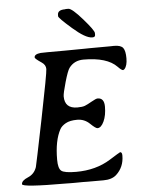

<svg xmlns="http://www.w3.org/2000/svg" viewBox="-60 -943 725 988"><g transform="rotate(-5 303.0 -449.5)"><path d="M330.6 -897Q349.1 -897 402.6 -835.7Q456.1 -774.4 456.1 -760.7V-751.5Q456.1 -739.7 442.4 -739.7H439.9Q406.2 -739.7 340.6 -797.1Q274.9 -854.5 274.9 -863.3V-870.1Q274.9 -896 313 -896L317.9 -897ZM267.6 -450.2Q267.6 -387.2 333 -387.2Q358.9 -387.2 372.1 -392.3Q385.3 -397.5 408.7 -410.9Q432.1 -424.3 440.4 -424.3Q474.6 -424.3 474.6 -379.2Q474.6 -334 460.2 -303Q445.8 -272 426.8 -272Q417.5 -272 390.4 -298.1Q363.3 -324.2 325.9 -324.2Q288.6 -324.2 266.8 -312Q245.1 -299.8 236.3 -283.7Q205.6 -227.5 205.6 -128.4Q205.6 -83.5 221.4 -70.6Q237.3 -57.6 297.9 -57.6Q400.4 -57.6 476.1 -105Q529.8 -138.7 531.7 -138.7Q542 -138.7 542 -120.6Q542 -61 501 -23.4Q477.5 -2 434.1 -2H350.6L329.1 -2.4L285.6 -2H264.2L242.2 -2.4Q14.6 -2.4 14.6 -18.6Q14.6 -37.1 48.1 -51Q81.5 -64.9 93.3 -100.1Q96.2 -108.9 143.6 -343Q190.9 -577.1 190.9 -598.4Q190.9 -619.6 170.4 -633.3Q136.2 -656.2 136.2 -662.6Q136.2 -679.7 168.9 -683.1Q178.2 -684.1 293.5 -684.1L398.4 -685.1L420.4 -685.5L527.3 -686L548.3 -686.5Q583.5 -686.5 595 -671.1Q606.4 -655.8 606.4 -617.4Q606.4 -579.1 591.3 -562.5L584.5 -558.1Q576.2 -558.1 557.6 -577.6Q507.3 -629.9 385.3 -629.9Q337.9 -629.9 311 -594.2Q300.3 -580.1 283.9 -522.7Q267.6 -465.3 267.6 -450.2Z"/></g></svg>

Font: Averia Serif Libre
Style: Italic
Weight: 400
Italic angle: -7.90001°
Version: Version 1.002